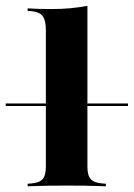

<svg xmlns="http://www.w3.org/2000/svg" viewBox="-74 -651 467 671"><path d="M158.9 -2.4Q121.8 -2.4 93.1 -2Q64.5 -1.6 22.6 0V-8.9L33.9 -9.7Q63.7 -12.1 75 -25Q86.3 -37.9 86.3 -68.5V-209.7H231.5V-68.5Q231.5 -37.9 243.1 -25Q254.8 -12.1 284.7 -9.7L296 -8.9V0Q254.8 -1.6 225.8 -2Q196.8 -2.4 158.9 -2.4ZM86.3 -209.7V-545.2Q86.3 -579.8 75 -594.8Q63.7 -609.7 33.9 -612.1L22.6 -612.9V-621.8Q48.4 -620.2 65.3 -619.8Q82.3 -619.4 104.8 -619.4Q141.9 -619.4 171.8 -622.2Q201.6 -625 231.5 -630.6V-621.8V-209.7ZM-54 -280.6V-289.5H373.4V-280.6Z"/></svg>

Font: Playfair 144pt SemiExpanded Black
Style: Regular
Weight: 900
Width: 6
Designer: Claus Eggers Sørensen
Foundry: Claus Eggers Sørensen
Version: Version 2.203